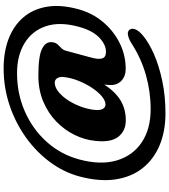

<svg xmlns="http://www.w3.org/2000/svg" viewBox="41 -789 909 1031"><g transform="rotate(-90 495.5 -273.5)"><path d="M641.5 -53Q601.5 -53 577 -76.5Q552.5 -100 554.5 -139Q555 -153.5 556.5 -167.5Q518.5 -109 472 -80.8Q425.5 -52.5 365 -52.5Q308.5 -52.5 276.8 -92.5Q245 -132.5 254.5 -216.5Q260 -273 286.5 -327.2Q313 -381.5 358.2 -425.5Q403.5 -469.5 465.8 -495.8Q528 -522 604.5 -522Q709.5 -522 749 -502.2Q788.5 -482.5 784.5 -448Q782 -429 772.8 -418.8Q763.5 -408.5 753.2 -399Q743 -389.5 738.5 -373.5L702.5 -240.5Q691 -200 697.2 -179.5Q703.5 -159 732.5 -159Q772 -159 810 -195.8Q848 -232.5 868 -308Q895 -409 870 -482.5Q845 -556 779 -596.2Q713 -636.5 618.5 -636.5Q508.5 -636.5 413 -594.8Q317.5 -553 249.5 -477.5Q181.5 -402 154.5 -301.5Q124 -187 149.5 -101Q175 -15 246.5 33Q318 81 425 81Q517 81 607.2 55.8Q697.5 30.5 780 -23Q799 -35 819.8 -40.2Q840.5 -45.5 851.5 -32.5Q861 -19.5 852.8 -0.2Q844.5 19 822.5 37.5Q785 70 721.8 98Q658.5 126 577 143.2Q495.5 160.5 403 160.5Q305 160.5 229.5 128.5Q154 96.5 107 36.2Q60 -24 47.5 -109.2Q35 -194.5 63.5 -301.5Q86 -385.5 140.5 -459.2Q195 -533 273.2 -589Q351.5 -645 446.2 -676.8Q541 -708.5 643.5 -708.5Q732.5 -708.5 802.5 -681.8Q872.5 -655 917 -603.5Q961.5 -552 974.5 -477.8Q987.5 -403.5 962 -309Q942 -234 894 -176.2Q846 -118.5 780.5 -85.8Q715 -53 641.5 -53ZM422 -230Q417 -191.5 425.8 -176.5Q434.5 -161.5 450 -161.5Q470 -161.5 493.8 -181.2Q517.5 -201 539.2 -233.8Q561 -266.5 577 -306.2Q593 -346 597.5 -386Q599.5 -409 590.8 -421.5Q582 -434 567 -434Q544 -434 520.8 -416.2Q497.5 -398.5 477 -369Q456.5 -339.5 442 -303.2Q427.5 -267 422 -230Z"/></g></svg>

Font: Fraunces 9pt S100
Style: Bold Italic
Weight: 700
Italic angle: -16°
Version: Version 1.000; ttfautohint (v1.8.3)